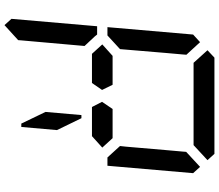

<svg xmlns="http://www.w3.org/2000/svg" viewBox="-80 -960 976 856"><g transform="rotate(90 408.0 -532.0)"><path d="M220 -454 178 -500 229 -546H332H358L381 -499L350 -454H234ZM204 -969 237 -1000H666L694 -969L627 -907H625H490H397H262H260ZM493 -407H507L560 -298L546 -139H531L479 -247ZM92 -64 64 -95 97 -477H134L142 -467L185 -421L167 -218L160 -139L159 -125ZM724 -936 752 -905 719 -523H682L631 -579L634 -607L649 -782L656 -861L657 -874ZM199 -579 138 -523H101L134 -905L168 -936L224 -875L223 -861L216 -782ZM596 -546 638 -500 587 -454H574H497H457L434 -499L466 -546H492Z"/></g></svg>

Font: DSEG14 Classic Mini
Style: Italic
Weight: 400
Italic angle: -5°
Designer: Keshikan(Twitter:@keshinomi_88pro)
Version: Version 0.46